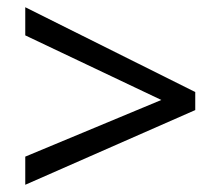

<svg xmlns="http://www.w3.org/2000/svg" viewBox="-20 -628 612 532"><path d="M50 -194V-116L521 -323V-373L50 -608V-530L427 -351Z"/></svg>

Font: Noto Sans Tifinagh Agraw Imazighen
Style: Regular
Weight: 400
Designer: JamraPatel
Foundry: JamraPatel LLC
Version: Version 2.006